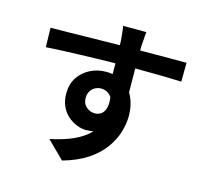

<svg xmlns="http://www.w3.org/2000/svg" viewBox="-121 -945 1243 1158"><g transform="rotate(15 500.0 -366.0)"><path d="M653 -806Q652 -798 650.5 -780.5Q649 -763 648 -745.5Q647 -728 646 -720Q645 -700 645 -666.5Q645 -633 645 -592Q645 -551 645.5 -509.5Q646 -468 646.5 -431.5Q647 -395 647 -371L522 -413Q522 -432 522 -463.5Q522 -495 522 -532.5Q522 -570 521.5 -607Q521 -644 520 -674Q519 -704 518 -719Q516 -750 513 -773.5Q510 -797 508 -806ZM88 -682Q132 -682 188 -683Q244 -684 305 -685Q366 -686 425 -687Q484 -688 536 -688.5Q588 -689 626 -689Q664 -689 709 -689.5Q754 -690 798 -690Q842 -690 878.5 -690Q915 -690 935 -690L934 -572Q887 -574 810 -575.5Q733 -577 622 -577Q554 -577 484 -575.5Q414 -574 345 -572Q276 -570 212 -567.5Q148 -565 91 -561ZM629 -386Q629 -304 609.5 -250Q590 -196 551 -168.5Q512 -141 454 -141Q426 -141 395.5 -153Q365 -165 339 -188Q313 -211 297.5 -245Q282 -279 282 -325Q282 -382 309 -423.5Q336 -465 381.5 -488.5Q427 -512 482 -512Q548 -512 592.5 -482.5Q637 -453 659.5 -403Q682 -353 682 -290Q682 -241 666 -188Q650 -135 613.5 -84.5Q577 -34 515.5 7Q454 48 362 74L255 -32Q319 -45 374 -66Q429 -87 470.5 -119Q512 -151 535.5 -198Q559 -245 559 -311Q559 -359 535.5 -383Q512 -407 479 -407Q460 -407 442 -398Q424 -389 413 -371Q402 -353 402 -327Q402 -293 425.5 -272.5Q449 -252 479 -252Q503 -252 521.5 -267Q540 -282 546 -317Q552 -352 536 -411Z"/></g></svg>

Font: Noto Sans SC Thin
Style: Bold
Weight: 700
Version: Version 2.004-H2;hotconv 1.0.118;makeotfexe 2.5.65603